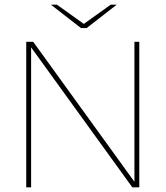

<svg xmlns="http://www.w3.org/2000/svg" viewBox="-20 -807 713 827"><path d="M580 -627V0H550L114 -603V0H93V-627H123L559 -24V-627ZM199 -787H225L341 -704L457 -787H483L353 -686H329Z"/></svg>

Font: Blinker Thin
Style: Regular
Weight: 100
Designer: Juergen Huber
Foundry: supertype
Version: Version 1.017;hotconv 1.0.117;makeotfexe 2.5.65602